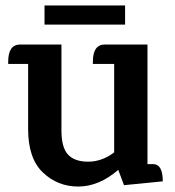

<svg xmlns="http://www.w3.org/2000/svg" viewBox="-20 -668 641 703"><path d="M143 -648H438V-578H143ZM320 -442Q320 -505 364 -505H520V-67H542Q576 -66 576 -4L434 10L413 -46Q342 15 266.5 15Q191 15 137 -36.5Q83 -88 83 -195V-434H10V-442Q10 -505 54 -505H205V-190Q205 -128 229 -102Q253 -76 303 -76Q353 -76 398 -110V-434H320Z"/></svg>

Font: Karma
Style: Bold
Weight: 700
Designer: Joana Correia
Foundry: Indian Type Foundry
Version: Version 1.202;PS 1.0;hotconv 1.0.78;makeotf.lib2.5.61930; tt